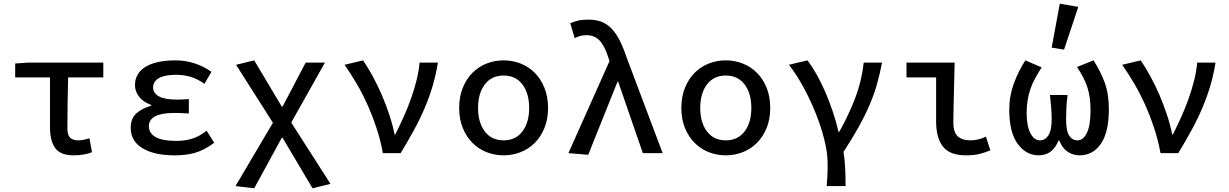

<svg xmlns="http://www.w3.org/2000/svg" viewBox="-20 -827 6640 1037"><path d="M378 12Q307 12 278.5 -27Q250 -66 250 -138V-409H62V-484L133 -489H538V-409H348Q346 -335 345 -265Q344 -195 344 -132Q344 -98 358.5 -83.5Q373 -69 402 -69Q417 -69 431.5 -72Q446 -75 463 -80L477 -5Q458 3 432.5 7.5Q407 12 378 12Z M923 12Q813 12 749.5 -26.5Q686 -65 686 -136Q686 -188 717.5 -215.5Q749 -243 797 -256V-260Q753 -276 731 -305Q709 -334 709 -367Q709 -401 725 -426.5Q741 -452 770 -468.5Q799 -485 839 -493Q879 -501 927 -501Q981 -501 1030.5 -485Q1080 -469 1122 -439L1084 -374Q1049 -400 1011 -411.5Q973 -423 931 -423Q871 -423 839 -405.5Q807 -388 807 -354Q807 -324 838.5 -306.5Q870 -289 937 -289Q965 -289 1000 -292V-214Q958 -217 922 -217Q784 -217 784 -145Q784 -108 820 -87Q856 -66 933 -66Q975 -66 1014.5 -77Q1054 -88 1096 -121L1137 -56Q1110 -36 1084.5 -22.5Q1059 -9 1033 -1.5Q1007 6 980 9Q953 12 923 12Z M1353 190 1252 178 1454 -164 1255 -477 1353 -501 1502 -251H1506L1631 -489H1735L1553 -165L1765 166L1668 190L1506 -83H1502Z M2048 0Q2035 -71 2013 -137Q1991 -203 1964 -263Q1937 -323 1905.5 -376.5Q1874 -430 1841 -477L1941 -501Q1967 -463 1993.5 -414.5Q2020 -366 2042.5 -313.5Q2065 -261 2083 -206.5Q2101 -152 2111 -101H2115Q2138 -147 2160 -195.5Q2182 -244 2199.5 -293.5Q2217 -343 2229.5 -392Q2242 -441 2246 -489H2345Q2335 -425 2317.5 -365.5Q2300 -306 2275 -246.5Q2250 -187 2217 -126.5Q2184 -66 2144 0Z M2700 12Q2652 12 2608.5 -5Q2565 -22 2532 -55Q2499 -88 2479.5 -135.5Q2460 -183 2460 -244Q2460 -305 2479.5 -353Q2499 -401 2532 -434Q2565 -467 2608.5 -484Q2652 -501 2700 -501Q2748 -501 2791.5 -484Q2835 -467 2868 -434Q2901 -401 2920.5 -353Q2940 -305 2940 -244Q2940 -183 2920.5 -135.5Q2901 -88 2868 -55Q2835 -22 2791.5 -5Q2748 12 2700 12ZM2700 -69Q2765 -69 2801.5 -117Q2838 -165 2838 -244Q2838 -323 2801.5 -371Q2765 -419 2700 -419Q2635 -419 2598.5 -371Q2562 -323 2562 -244Q2562 -165 2598.5 -117Q2635 -69 2700 -69Z M3157 9 3050 0 3272 -497 3265 -518Q3245 -581 3217.5 -609Q3190 -637 3148 -637Q3127 -637 3112.5 -632.5Q3098 -628 3084 -621L3060 -702Q3080 -710 3102 -715.5Q3124 -721 3159 -721Q3199 -721 3229.5 -709Q3260 -697 3284 -671.5Q3308 -646 3327.5 -607.5Q3347 -569 3365 -515L3559 0H3452L3319 -385H3315Z M3900 12Q3852 12 3808.5 -5Q3765 -22 3732 -55Q3699 -88 3679.5 -135.5Q3660 -183 3660 -244Q3660 -305 3679.5 -353Q3699 -401 3732 -434Q3765 -467 3808.5 -484Q3852 -501 3900 -501Q3948 -501 3991.5 -484Q4035 -467 4068 -434Q4101 -401 4120.5 -353Q4140 -305 4140 -244Q4140 -183 4120.5 -135.5Q4101 -88 4068 -55Q4035 -22 3991.5 -5Q3948 12 3900 12ZM3900 -69Q3965 -69 4001.5 -117Q4038 -165 4038 -244Q4038 -323 4001.5 -371Q3965 -419 3900 -419Q3835 -419 3798.5 -371Q3762 -323 3762 -244Q3762 -165 3798.5 -117Q3835 -69 3900 -69Z M4445 178Q4446 162 4447 148.5Q4448 135 4449 121Q4450 107 4450 91Q4450 75 4450 54Q4450 -1 4432.5 -71.5Q4415 -142 4386 -214.5Q4357 -287 4319.5 -356Q4282 -425 4241 -477L4341 -501Q4365 -470 4389.5 -427Q4414 -384 4436 -333.5Q4458 -283 4477 -227Q4496 -171 4509 -115H4513Q4564 -206 4599 -297.5Q4634 -389 4645 -489H4744Q4732 -427 4716.5 -372Q4701 -317 4677 -261Q4653 -205 4619 -143.5Q4585 -82 4536 -7Q4543 38 4545 87Q4547 136 4547 178Z M5198 12Q5110 12 5073 -35Q5036 -82 5036 -171V-409H4876V-489H5136Q5135 -448 5134 -405Q5133 -362 5132 -320Q5131 -278 5130 -238.5Q5129 -199 5129 -165Q5129 -114 5152 -91.5Q5175 -69 5222 -69Q5239 -69 5261 -73.5Q5283 -78 5305 -89L5329 -15Q5303 -4 5272 4Q5241 12 5198 12Z M5591 12Q5522 12 5476.5 -50Q5431 -112 5431 -235Q5431 -309 5456 -376.5Q5481 -444 5518 -501L5606 -463Q5586 -432 5570.5 -403.5Q5555 -375 5545 -345.5Q5535 -316 5530 -284.5Q5525 -253 5525 -217Q5525 -147 5545 -108Q5565 -69 5597 -69Q5624 -69 5642 -95Q5660 -121 5660 -184Q5660 -215 5657.5 -244Q5655 -273 5651 -314H5746Q5741 -273 5739.5 -244Q5738 -215 5738 -184Q5738 -119 5755 -94Q5772 -69 5799 -69Q5831 -69 5850.5 -109.5Q5870 -150 5870 -232Q5870 -267 5866 -296.5Q5862 -326 5853.5 -353.5Q5845 -381 5831 -408Q5817 -435 5797 -465L5886 -501Q5923 -444 5946 -382.5Q5969 -321 5969 -238Q5969 -113 5926 -50.5Q5883 12 5811 12Q5776 12 5747 -7Q5718 -26 5701 -68H5697Q5680 -26 5653 -7Q5626 12 5591 12ZM5727 -559 5660 -570 5704 -807 5804 -790Z M6248 0Q6235 -71 6213 -137Q6191 -203 6164 -263Q6137 -323 6105.5 -376.5Q6074 -430 6041 -477L6141 -501Q6167 -463 6193.5 -414.5Q6220 -366 6242.5 -313.5Q6265 -261 6283 -206.5Q6301 -152 6311 -101H6315Q6338 -147 6360 -195.5Q6382 -244 6399.5 -293.5Q6417 -343 6429.5 -392Q6442 -441 6446 -489H6545Q6535 -425 6517.5 -365.5Q6500 -306 6475 -246.5Q6450 -187 6417 -126.5Q6384 -66 6344 0Z"/></svg>

Font: SauceCodePro Nerd Font Mono
Style: Regular
Weight: 500
Monospace: yes
Designer: Paul D. Hunt, Teo Tuominen
Foundry: Adobe Systems Incorporated
Version: Version 2.030;PS 1.000;hotconv 16.6.51;makeotf.lib2.5.65220;